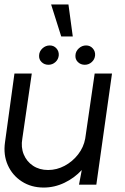

<svg xmlns="http://www.w3.org/2000/svg" viewBox="-25 -831 564 864"><path d="M-2.5 -190.5 40 -500H118L75.5 -207.5Q68.5 -168.5 81.8 -136.2Q95 -104 123.8 -85Q152.5 -66 191.5 -66Q230.5 -66 266 -85Q301.5 -104 326.5 -136.2Q351.5 -168.5 358.5 -207.5L401 -500H479L408.5 0H330.5L343 -66Q310 -30 265 -8.5Q220 13 171.5 13Q115.5 13 73 -14.5Q30.5 -42 10 -88.2Q-10.5 -134.5 -2.5 -190.5ZM193 -539.5Q174.5 -539.5 162 -551.8Q149.5 -564 151 -582.5Q152 -600.5 166.2 -613.5Q180.5 -626.5 199 -626.5Q217 -626.5 228.8 -613.5Q240.5 -600.5 239.5 -582.5Q238 -564 224.5 -551.8Q211 -539.5 193 -539.5ZM356.5 -539.5Q338 -539.5 325.5 -551.8Q313 -564 314.5 -582.5Q315.5 -600.5 329.8 -613.5Q344 -626.5 362.5 -626.5Q380.5 -626.5 392.2 -613.5Q404 -600.5 403 -582.5Q401.5 -564 388 -551.8Q374.5 -539.5 356.5 -539.5ZM205 -811H283L302.5 -667H250.5Z"/></svg>

Font: Urbanist
Style: Italic
Weight: 400
Italic angle: -8°
Designer: Corey Hu
Foundry: Corey Hu
Version: Version 1.330; ttfautohint (v1.8.4.7-5d5b)